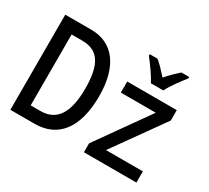

<svg xmlns="http://www.w3.org/2000/svg" viewBox="-148 -1007 1356 1248"><g transform="rotate(30 530.0 -383.0)"><path d="M751 -606H844C866 -651 914 -715 946 -755V-766H888C855 -737 831 -714 798 -676C767 -710 736 -744 708 -766H650V-755C684 -712 729 -649 751 -606ZM46 0H228C403 0 502 -127 502 -365C502 -592 403 -714 241 -714H46ZM220 -91H146V-623H225C344 -623 399 -548 399 -363C399 -184 343 -91 220 -91ZM598 0H992V-84H715L984 -461V-539H612V-456H874L598 -67Z"/></g></svg>

Font: Noto Sans Mono Condensed Medium
Style: Regular
Weight: 500
Width: 3
Designer: Monotype Design Team
Foundry: Monotype Imaging Inc.
Version: Version 2.014